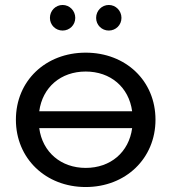

<svg xmlns="http://www.w3.org/2000/svg" viewBox="-20 -747 690 773"><path d="M44 -265C44 -109 164 6 325 6C486 6 606 -109 606 -265C606 -422 486 -535 325 -535C164 -535 44 -422 44 -265ZM138 -299C151 -396 225 -459 325 -459C425 -459 499 -396 512 -299ZM138 -231H512C499 -134 425 -71 325 -71C226 -71 151 -134 138 -231ZM418 -624C446 -624 469 -646 469 -675C469 -704 446 -727 418 -727C390 -727 367 -704 367 -675C367 -646 390 -624 418 -624ZM181 -675C181 -646 204 -624 232 -624C260 -624 283 -646 283 -675C283 -704 260 -727 232 -727C204 -727 181 -704 181 -675Z"/></svg>

Font: Malon Grotesk Med
Style: Regular
Weight: 500
Designer: Julieta Ulanovsky
Foundry: Julieta Ulanovsky
Version: Version 7.200